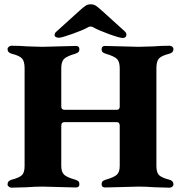

<svg xmlns="http://www.w3.org/2000/svg" viewBox="-20 -867 839 890"><path d="M15 -12Q15 -29 34 -34Q69 -43 81.5 -55Q94 -67 94 -97V-551Q94 -583 82 -596Q70 -609 34 -618Q15 -623 15 -640Q15 -646 21 -650.5Q27 -655 33 -655Q69 -655 108 -652Q158 -650 177 -650Q196 -650 252 -652Q310 -654 332 -654Q348 -654 348 -639Q348 -630 343.5 -625.5Q339 -621 329 -618Q288 -606 276 -593Q264 -580 264 -550V-373Q264 -358 280 -358H521Q535 -358 535 -373V-550Q535 -580 523 -593Q511 -606 470 -618Q460 -621 455.5 -625.5Q451 -630 451 -639Q451 -654 467 -654Q489 -654 547 -652Q603 -650 622 -650Q641 -650 691 -652Q730 -655 766 -655Q773 -655 778.5 -650.5Q784 -646 784 -640Q784 -623 765 -618Q729 -609 717 -596Q705 -583 705 -551V-97Q705 -67 717.5 -55Q730 -43 765 -34Q784 -29 784 -12Q784 -6 778.5 -1.5Q773 3 766 3Q748 3 696 1Q656 -2 622 -2Q603 -2 547 0Q489 2 467 2Q451 2 451 -13Q451 -22 455.5 -26.5Q460 -31 470 -34Q509 -45 522 -57.5Q535 -70 535 -98V-284Q535 -301 521 -301H280Q264 -301 264 -284V-98Q264 -70 277 -57.5Q290 -45 329 -34Q339 -31 343.5 -26.5Q348 -22 348 -13Q348 2 332 2Q310 2 252 0Q196 -2 177 -2Q144 -2 103 1Q51 3 33 3Q27 3 21 -1.5Q15 -6 15 -12ZM233 -705Q233 -714 242 -721L348 -817Q368 -835 377.5 -841Q387 -847 400 -847Q414 -847 423.5 -841Q433 -835 453 -817L558 -722Q566 -715 566 -705Q566 -699 561.5 -695Q557 -691 549 -691Q535 -691 486.5 -708.5Q438 -726 413 -740Q408 -744 400 -744Q392 -744 387 -740Q364 -727 314.5 -709.5Q265 -692 253 -692Q244 -692 238.5 -695.5Q233 -699 233 -705Z"/></svg>

Font: EB Garamond ExtraBold
Style: Regular
Weight: 800
Designer: Georg Duffner and Octavio Pardo
Foundry: Georg Duffner
Version: Version 1.000